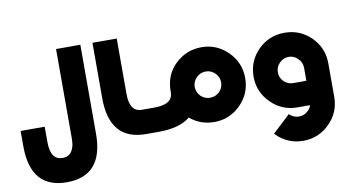

<svg xmlns="http://www.w3.org/2000/svg" viewBox="-116 -1306 3511 1947"><g transform="rotate(-10 1640.0 -332.0)"><path d="M803.2 -1007.8V-94.2Q803.2 -44.9 798.8 -2Q762.2 341.8 428.2 341.8Q55.2 341.8 55.2 -94.2V-252H303.2V-94.2Q303.2 91.8 428.2 91.8Q516.1 91.8 543 -2L544.9 -7.8L546.9 -14.2Q553.2 -48.8 553.2 -94.2V-1007.8Z M1394.5 -250V0H1302.7Q927.7 0 927.7 -436V-1005.9H1177.7V-436Q1177.7 -250 1302.7 -250Z M2007.8 -250Q2063 -250 2104 -289.1Q2143.1 -330.1 2143.1 -384.8Q2143.1 -439.9 2104 -479Q2063 -520 2007.8 -520Q1949.7 -520 1911.1 -479Q1871.1 -439.9 1871.1 -384.8Q1871.1 -330.1 1911.1 -289.1Q1949.7 -250 2007.8 -250ZM2007.8 -770Q2165 -770 2277.8 -657.2Q2391.1 -544.9 2391.1 -384.8Q2391.1 -225.1 2277.8 -112.8Q2165 0 2007.8 0Q1863.8 0 1757.8 -89.8Q1648.9 0 1434.1 0H1378.9V-250H1434.1Q1623 -250 1623 -375V-384.8Q1623 -428.2 1630.9 -466.8Q1650.9 -575.2 1732.9 -657.2Q1848.1 -770 2007.8 -770Z M2727.1 -382.8Q2727.1 -330.1 2766.1 -289.1Q2807.1 -250 2862.3 -250H2997.1V-382.8Q2997.1 -439.9 2956.1 -479Q2917 -520 2862.3 -520Q2807.1 -520 2766.1 -479Q2727.1 -439.9 2727.1 -382.8ZM3247.1 -41Q3247.1 119.1 3134.3 231Q3022 344.2 2862.3 344.2Q2702.1 344.2 2590.3 231L2585.9 227.1L2582 221.2L2764.2 50.8L2766.1 55.2Q2807.1 94.2 2862.3 94.2Q2917 94.2 2956.1 55.2Q2982.9 30.8 2991.2 0H2862.3Q2702.1 0 2590.3 -112.8Q2477.1 -225.1 2477.1 -382.8Q2477.1 -544.9 2590.3 -657.2Q2702.1 -768.1 2862.3 -768.1Q3022 -768.1 3134.3 -657.2Q3247.1 -544.9 3247.1 -382.8Z"/></g></svg>

Font: DimaBlue
Style: Bold
Weight: 700
Designer: R.Balvardi
Foundry: Dima Software Group
Version: Version 1.00;February 3, 2019;FontCreator 11.5.0.2427 64-bit